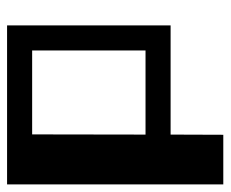

<svg xmlns="http://www.w3.org/2000/svg" viewBox="-72 -406 621 516"><g transform="rotate(-90 238.0 -148.5)"><path d="M427.2 0H133.8L133.3 141.6H0V-439.5H427.2ZM133.8 -67.4H359.9V-372.1H134.3Z"/></g></svg>

Font: Aqlam Corner
Style: Regular
Weight: 400
Designer: Developer/ Husham Jawad
Version: Version 1.00;December 29, 2020;FontCreator 13.0.0.2683 32-bi